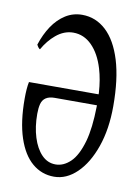

<svg xmlns="http://www.w3.org/2000/svg" viewBox="-72 -579 505 692"><g transform="rotate(10 180.5 -233.0)"><path d="M281.2 -256.8Q281.2 -255.9 280.8 -256.8Q280.8 -257.8 280.8 -262.2Q277.8 -310.5 266.1 -349.1Q250.5 -400.9 221.2 -430.4Q191.9 -460 152.8 -460Q119.1 -460 89.8 -435.5Q63.5 -413.6 44.4 -379.9Q38.6 -382.3 32.2 -395Q44.9 -434.1 64.9 -464.1Q85 -494.1 112.5 -511.5Q140.1 -528.8 173.3 -528.8Q223.1 -528.8 261 -493.7Q298.8 -458.5 319.6 -390.6Q340.3 -322.8 340.3 -223.6Q340.3 -139.6 317.6 -74.7Q294.9 -9.8 256.8 26.9Q218.8 63.5 173.6 63.5Q128.4 63.5 94 34.4Q59.6 5.4 40.3 -52.5Q21 -110.4 21 -195.3Q21 -233.9 25.9 -256.8Q25.9 -256.8 280.8 -256.8ZM281.7 -211.9Q281.7 -211.9 281.7 -216.8Q281.7 -216.8 127 -216.8Q87.4 -216.8 79.1 -185.5Q75.2 -170.4 75.2 -149.4Q75.2 -101.6 87.2 -63.5Q99.1 -25.4 120.6 -3.2Q142.1 19 171.4 19Q200.7 19 225.8 -5.1Q251 -29.3 266.6 -84Q280.3 -132.8 281.7 -211.9Z"/></g></svg>

Font: Scarab Serif
Style: Light
Weight: 300
Designer: John Roberts
Foundry: Scarab
Version: 1.0